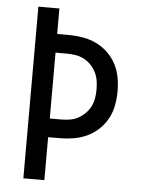

<svg xmlns="http://www.w3.org/2000/svg" viewBox="-53 -777 605 819"><g transform="rotate(5 250.0 -367.5)"><path d="M78 0V-735H168V-626H217Q247 -626 277 -621Q307 -616 334 -603.5Q361 -591 383.5 -570Q406 -549 420.5 -522Q435 -495 440.5 -465Q446 -435 446 -405Q446 -375 440.5 -345Q435 -315 420.5 -288Q406 -261 383.5 -240Q361 -219 334 -206.5Q307 -194 277 -189Q247 -184 217 -184H168V0ZM168 -264H217Q235 -264 254 -267Q273 -270 289.5 -279Q306 -288 319.5 -301.5Q333 -315 341.5 -332Q350 -349 353 -367.5Q356 -386 356 -405Q356 -424 353 -442.5Q350 -461 341.5 -478Q333 -495 319.5 -509Q306 -523 289.5 -531.5Q273 -540 254 -543Q235 -546 217 -546H168Z"/></g></svg>

Font: Iosevka Term Medium
Style: Regular
Weight: 500
Monospace: yes
Designer: Belleve Invis
Foundry: Belleve Invis
Version: Version 26.3.1